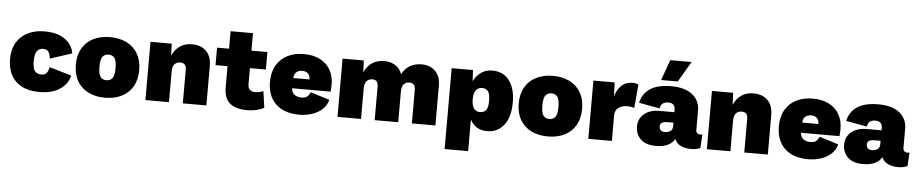

<svg xmlns="http://www.w3.org/2000/svg" viewBox="-47 -1089 7848 1641"><g transform="rotate(5 3877.0 -268.5)"><path d="M300 -510Q381 -510 434.5 -486Q488 -462 517 -423.5Q546 -385 551 -343L364 -282Q360 -322 346 -341Q332 -360 303 -360Q267 -360 248 -335.5Q229 -311 229 -248Q229 -182 250 -161Q271 -140 304 -140Q334 -140 348.5 -158Q363 -176 369 -209L558 -154Q545 -84 478 -37Q411 10 299 10Q169 10 97.5 -58Q26 -126 26 -250Q26 -333 60.5 -391Q95 -449 157 -479.5Q219 -510 300 -510Z M862 -510Q943 -510 1004.5 -479.5Q1066 -449 1100 -390.5Q1134 -332 1134 -250Q1134 -168 1100 -109.5Q1066 -51 1004.5 -20.5Q943 10 862 10Q781 10 719.5 -20.5Q658 -51 624 -109.5Q590 -168 590 -250Q590 -332 624 -390.5Q658 -449 719.5 -479.5Q781 -510 862 -510ZM862 -360Q829 -360 811 -337Q793 -314 793 -250Q793 -186 811 -163Q829 -140 862 -140Q895 -140 913 -163Q931 -186 931 -250Q931 -314 913 -337Q895 -360 862 -360Z M1209 0V-500H1391L1395 -397Q1419 -451 1461.5 -480.5Q1504 -510 1565 -510Q1642 -510 1687 -465.5Q1732 -421 1732 -338V0H1530V-286Q1530 -320 1516 -333Q1502 -346 1478 -346Q1448 -346 1429.5 -326.5Q1411 -307 1411 -264V0Z M2207 -164 2227 -23Q2202 -8 2163.5 1Q2125 10 2081 10Q1984 10 1933.5 -32.5Q1883 -75 1883 -168V-350H1780V-500H1883V-650H2075V-500H2212V-350H2075V-215Q2075 -181 2090.5 -165.5Q2106 -150 2137 -150Q2158 -150 2175.5 -154Q2193 -158 2207 -164Z M2530 10Q2401 10 2328.5 -58Q2256 -126 2256 -249Q2256 -332 2290 -390.5Q2324 -449 2384.5 -479.5Q2445 -510 2525 -510Q2608 -510 2665.5 -479.5Q2723 -449 2753 -395.5Q2783 -342 2783 -272Q2783 -233 2779 -210H2449Q2453 -172 2476.5 -155Q2500 -138 2536 -138Q2570 -138 2586.5 -153.5Q2603 -169 2611 -190L2775 -139Q2762 -89 2725 -56Q2688 -23 2636.5 -6.5Q2585 10 2530 10ZM2452 -298H2591Q2590 -332 2572 -349Q2554 -366 2524 -366Q2493 -366 2473.5 -349.5Q2454 -333 2452 -298Z M2857 0V-500H3039L3043 -397Q3092 -510 3215 -510Q3271 -510 3310.5 -484Q3350 -458 3367 -411Q3391 -459 3434 -484.5Q3477 -510 3534 -510Q3608 -510 3652.5 -466Q3697 -422 3697 -340V0H3495V-284Q3495 -319 3482 -332.5Q3469 -346 3445 -346Q3414 -346 3396 -326Q3378 -306 3378 -263V0H3176V-284Q3176 -319 3163 -332.5Q3150 -346 3126 -346Q3097 -346 3078 -326Q3059 -306 3059 -262V0Z M3793 194V-500H3976L3981 -404Q4004 -452 4045 -481Q4086 -510 4141 -510Q4236 -510 4287.5 -441Q4339 -372 4339 -253Q4339 -128 4285 -59Q4231 10 4139 10Q4088 10 4051.5 -13.5Q4015 -37 3995 -77V194ZM4066 -147Q4098 -147 4117 -168Q4136 -189 4136 -250Q4136 -311 4117.5 -332.5Q4099 -354 4067 -354Q4034 -354 4014.5 -329Q3995 -304 3995 -250Q3995 -200 4013.5 -173.5Q4032 -147 4066 -147Z M4662 -510Q4743 -510 4804.5 -479.5Q4866 -449 4900 -390.5Q4934 -332 4934 -250Q4934 -168 4900 -109.5Q4866 -51 4804.5 -20.5Q4743 10 4662 10Q4581 10 4519.5 -20.5Q4458 -51 4424 -109.5Q4390 -168 4390 -250Q4390 -332 4424 -390.5Q4458 -449 4519.5 -479.5Q4581 -510 4662 -510ZM4662 -360Q4629 -360 4611 -337Q4593 -314 4593 -250Q4593 -186 4611 -163Q4629 -140 4662 -140Q4695 -140 4713 -163Q4731 -186 4731 -250Q4731 -314 4713 -337Q4695 -360 4662 -360Z M5009 0V-500H5191L5196 -382Q5213 -439 5249.5 -474.5Q5286 -510 5346 -510Q5364 -510 5376 -506.5Q5388 -503 5395 -499L5377 -297Q5367 -301 5351.5 -304Q5336 -307 5316 -307Q5271 -307 5241 -284.5Q5211 -262 5211 -218V0Z M5722 -314Q5722 -340 5707.5 -354.5Q5693 -369 5663 -369Q5635 -369 5616.5 -356Q5598 -343 5594 -312L5414 -345Q5432 -425 5496.5 -467.5Q5561 -510 5677 -510Q5794 -510 5858 -459Q5922 -408 5922 -322V-159Q5922 -120 5961 -120Q5969 -120 5977 -122L5970 -6Q5938 10 5891 10Q5839 10 5802 -8Q5765 -26 5750 -63Q5731 -29 5691.5 -9.5Q5652 10 5587 10Q5501 10 5457.5 -33.5Q5414 -77 5414 -142Q5414 -207 5462.5 -249Q5511 -291 5596 -291H5722ZM5655 -115Q5679 -115 5700.5 -127Q5722 -139 5722 -174V-201H5669Q5607 -201 5607 -159Q5607 -141 5619 -128Q5631 -115 5655 -115ZM5648 -731H5831L5728 -555H5585Z M6026 0V-500H6208L6212 -397Q6236 -451 6278.5 -480.5Q6321 -510 6382 -510Q6459 -510 6504 -465.5Q6549 -421 6549 -338V0H6347V-286Q6347 -320 6333 -333Q6319 -346 6295 -346Q6265 -346 6246.5 -326.5Q6228 -307 6228 -264V0Z M6896 10Q6767 10 6694.5 -58Q6622 -126 6622 -249Q6622 -332 6656 -390.5Q6690 -449 6750.5 -479.5Q6811 -510 6891 -510Q6974 -510 7031.5 -479.5Q7089 -449 7119 -395.5Q7149 -342 7149 -272Q7149 -233 7145 -210H6815Q6819 -172 6842.5 -155Q6866 -138 6902 -138Q6936 -138 6952.5 -153.5Q6969 -169 6977 -190L7141 -139Q7128 -89 7091 -56Q7054 -23 7002.5 -6.5Q6951 10 6896 10ZM6818 -298H6957Q6956 -332 6938 -349Q6920 -366 6890 -366Q6859 -366 6839.5 -349.5Q6820 -333 6818 -298Z M7499 -314Q7499 -340 7484.5 -354.5Q7470 -369 7440 -369Q7412 -369 7393.5 -356Q7375 -343 7371 -312L7191 -345Q7209 -425 7273.5 -467.5Q7338 -510 7454 -510Q7571 -510 7635 -459Q7699 -408 7699 -322V-159Q7699 -120 7738 -120Q7746 -120 7754 -122L7747 -6Q7715 10 7668 10Q7616 10 7579 -8Q7542 -26 7527 -63Q7508 -29 7468.5 -9.5Q7429 10 7364 10Q7278 10 7234.5 -33.5Q7191 -77 7191 -142Q7191 -207 7239.5 -249Q7288 -291 7373 -291H7499ZM7432 -115Q7456 -115 7477.5 -127Q7499 -139 7499 -174V-201H7446Q7384 -201 7384 -159Q7384 -141 7396 -128Q7408 -115 7432 -115Z"/></g></svg>

Font: Prodigy Sans ExtraBold
Style: Regular
Weight: 800
Designer: Wei Huang
Foundry: Wei Huang
Version: Version 1.003; ttfautohint (v1.8.3)